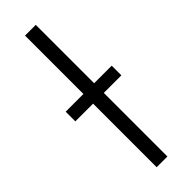

<svg xmlns="http://www.w3.org/2000/svg" viewBox="-261 -747 758 758"><g transform="rotate(-45 118.5 -367.5)"><path d="M89 0V-735H149V0ZM-10 -355V-409H247V-355Z"/></g></svg>

Font: Iosevka QP Light
Style: Regular
Weight: 300
Designer: Belleve Invis
Foundry: Belleve Invis
Version: Version 20.0.0; ttfautohint (v1.8.4)